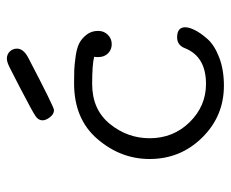

<svg xmlns="http://www.w3.org/2000/svg" viewBox="-77 -598 679 565"><g transform="rotate(-90 262.5 -315.5)"><path d="M77.1 -214.8Q77.1 -299.8 136 -368.4Q194.8 -437 299.8 -437Q323.7 -437 338.4 -436.5Q353 -436 377.9 -432.6Q402.8 -429.2 417 -422.1Q431.2 -415 442.6 -400.6Q454.1 -386.2 454.1 -366.2Q454.1 -349.1 442.6 -337.6Q431.2 -326.2 415 -326.2Q398.9 -326.2 387.9 -337.2Q377 -348.1 377 -366.2Q377 -374 377.9 -377.9Q355 -383.8 297.9 -383.8Q222.7 -383.8 180.4 -331.8Q138.2 -279.8 138.2 -214.8Q138.2 -145 185.5 -96.9Q232.9 -48.8 297.9 -48.8Q377.9 -48.8 402.8 -109.9Q411.6 -133.8 435.1 -133.8Q464.8 -133.8 464.8 -109.9Q464.8 -98.6 456.5 -81.8Q448.2 -64.9 430.2 -44.4Q412.1 -23.9 376 -10Q339.8 3.9 293 3.9Q203.1 3.9 140.1 -60.1Q77.1 -124 77.1 -214.8ZM190.9 -529.8Q190.9 -542 203.4 -550.5Q215.8 -559.1 285.2 -595.2Q323.2 -614.3 347.2 -627Q363.3 -634.8 372.1 -634.8Q385.3 -634.8 393.6 -626Q401.9 -617.2 401.9 -605Q401.9 -585.9 375 -571.8Q229 -495.6 221.2 -496.1Q209 -496.1 200 -508.1Q190.9 -520 190.9 -529.8Z"/></g></svg>

Font: CMU Typewriter Text
Style: Light
Weight: 200
Version: Version 0.7.0